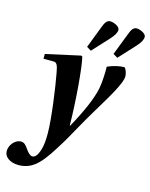

<svg xmlns="http://www.w3.org/2000/svg" viewBox="-156 -840 917 1171"><g transform="rotate(15 302.5 -254.0)"><path d="M295 -563 323 -546 419 -650C442 -675 453 -696 453 -712C453 -733 414 -750 392 -750C370 -750 359 -730 349 -703ZM462 -563 490 -546 586 -650C609 -675 619 -696 619 -712C619 -733 580 -750 559 -750C537 -750 526 -730 516 -703ZM-14 180C-14 211 19 242 77 242C180 242 229 163 311 29C332 -5 389 -113 450 -213C508 -309 567 -406 567 -448C567 -472 554 -502 546 -502C522 -502 482 -495 442 -477C443 -442 441 -381 433 -339C420 -271 377 -175 320 -72H317C316 -222 297 -444 282 -498L274 -502L57 -454V-424H119C141 -425 148 -408 156 -363C171 -285 200 -86 200 10C200 48 198 82 189 112C177 152 162 169 145 169C131 169 116 154 101 132C85 110 76 99 54 99C18 100 -16 141 -14 180Z"/></g></svg>

Font: Heuristica
Style: Bold Italic
Weight: 700
Italic angle: -13°
Version: Version 1.0.1